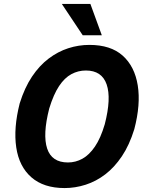

<svg xmlns="http://www.w3.org/2000/svg" viewBox="-20 -944 749 975"><path d="M308 11Q202 11 139.5 -43.5Q77 -98 62.5 -195.5Q48 -293 80 -419Q105 -499 142.5 -555Q180 -611 227 -646.5Q274 -682 326.5 -699Q379 -716 434 -716Q542 -716 603 -661.5Q664 -607 679.5 -510.5Q695 -414 662 -288Q637 -207 599 -150.5Q561 -94 514.5 -58.5Q468 -23 415 -6Q362 11 308 11ZM325 -119Q364 -119 398.5 -138Q433 -157 462 -199.5Q491 -242 512 -313Q546 -445 521.5 -515.5Q497 -586 416 -586Q377 -586 342.5 -567.5Q308 -549 280 -507Q252 -465 230 -393Q196 -260 219.5 -189.5Q243 -119 325 -119ZM400 -765 294 -924H439L497 -765Z"/></svg>

Font: Nunito Sans 7pt Condensed ExtraBold
Style: Italic
Weight: 800
Width: 3
Italic angle: -9°
Designer: Vernon Adams
Foundry: Vernon Adams
Version: Version 3.101;gftools[0.9.27]